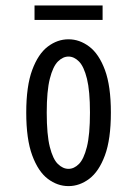

<svg xmlns="http://www.w3.org/2000/svg" viewBox="-20 -652 490 684"><path d="M224 11Q184.5 11 150.2 -15Q116 -41 94.8 -98.5Q73.5 -156 73.5 -251Q73.5 -345.5 94.8 -402.8Q116 -460 150.2 -486Q184.5 -512 224 -512Q263.5 -512 298 -486Q332.5 -460 353.8 -402.8Q375 -345.5 375 -251Q375 -156 353.8 -98.5Q332.5 -41 298 -15Q263.5 11 224 11ZM224 -50.5Q244 -50.5 261.2 -67.8Q278.5 -85 289.5 -128.5Q300.5 -172 300.5 -251Q300.5 -328 289.8 -371.5Q279 -415 261.5 -432.8Q244 -450.5 224 -450.5Q204 -450.5 186.2 -432.8Q168.5 -415 157.5 -371.5Q146.5 -328 146.5 -251Q146.5 -172 157.5 -128.5Q168.5 -85 186.2 -67.8Q204 -50.5 224 -50.5ZM103 -581V-632.5H345.5V-581Z"/></svg>

Font: Trispace Condensed Light
Style: Regular
Weight: 300
Width: 3
Designer: Tyler Finck
Foundry: Etcetera Type Company
Version: Version 1.210; ttfautohint (v1.8.3)